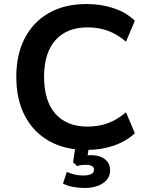

<svg xmlns="http://www.w3.org/2000/svg" viewBox="-20 -735 735 954"><path d="M411 10Q303 10 224.5 -34Q146 -78 103.5 -159.5Q61 -241 61 -353Q61 -465 103.5 -546Q146 -627 224 -671Q302 -715 411 -715Q483 -715 545.5 -694Q608 -673 650 -632L606 -528Q561 -566 515 -582.5Q469 -599 415 -599Q312 -599 255.5 -535.5Q199 -472 199 -353Q199 -234 255 -170Q311 -106 415 -106Q469 -106 515 -122.5Q561 -139 606 -177L650 -73Q608 -33 545.5 -11.5Q483 10 411 10ZM400 199Q371 199 342 193.5Q313 188 293 177L312 119Q330 127 349.5 132Q369 137 393 137Q419 137 433 130Q447 123 447 108Q447 96 437 90Q427 84 407 84Q398 84 387 85Q376 86 363 90L343 71L357 -20H424L412 59L380 45Q392 40 406 38Q420 36 433 36Q460 36 481 44.5Q502 53 514.5 69.5Q527 86 527 111Q527 139 510.5 158.5Q494 178 465.5 188.5Q437 199 400 199Z"/></svg>

Font: Nunito Sans 10pt
Style: Bold
Weight: 700
Designer: Vernon Adams
Foundry: Vernon Adams
Version: Version 3.101;gftools[0.9.27]